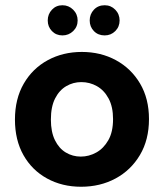

<svg xmlns="http://www.w3.org/2000/svg" viewBox="-20 -705 625 732"><path d="M218 -570Q194 -570 178 -586.5Q162 -603 162 -627Q162 -651 178 -668Q194 -685 218 -685Q242 -685 259 -668Q276 -651 276 -627Q276 -603 259 -586.5Q242 -570 218 -570ZM379 -570Q354 -570 338 -586.5Q322 -603 322 -627Q322 -651 338 -668Q354 -685 379 -685Q403 -685 419.5 -668Q436 -651 436 -627Q436 -603 419.5 -586.5Q403 -570 379 -570ZM289 7Q217 7 159.5 -24.5Q102 -56 69.5 -113.5Q37 -171 37 -249Q37 -328 70.5 -386Q104 -444 162 -475.5Q220 -507 292 -507Q364 -507 422 -475.5Q480 -444 514 -386.5Q548 -329 548 -251Q548 -172 513.5 -114Q479 -56 420.5 -24.5Q362 7 289 7ZM288 -108Q319 -108 347 -123.5Q375 -139 393 -170.5Q411 -202 411 -251Q411 -298 394 -329.5Q377 -361 349.5 -376.5Q322 -392 290 -392Q259 -392 232.5 -376.5Q206 -361 190 -329.5Q174 -298 174 -249Q174 -202 189.5 -170.5Q205 -139 231 -123.5Q257 -108 288 -108Z"/></svg>

Font: Albert Sans
Style: Bold
Weight: 700
Designer: Andreas Rasmussen
Foundry: a.Foundry
Version: Version 1.025